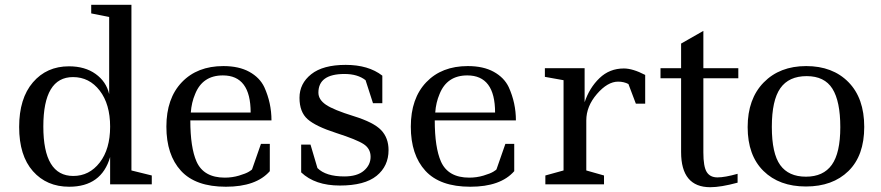

<svg xmlns="http://www.w3.org/2000/svg" viewBox="-20 -770 3678 802"><path d="M361 -750H529V-58L614 -37V0H440V-114Q404 10 269 10Q175 10 117.5 -55Q60 -120 60 -239.5Q60 -359 117.5 -426Q175 -493 268 -493Q335 -493 379.5 -461Q424 -429 436 -377V-699L361 -714ZM285 -448Q161 -448 161 -241.5Q161 -35 286 -35Q353 -35 396.5 -91Q440 -147 440 -241Q440 -335 396.5 -391.5Q353 -448 285 -448Z M1107 -169V-55Q1050 10 923.5 10Q797 10 736 -56.5Q675 -123 675 -241Q675 -359 739.5 -426.5Q804 -494 913 -494Q978 -494 1021.5 -470Q1065 -446 1084 -406Q1114 -340 1114 -267H775Q775 -154 801 -95Q831 -28 919 -28Q950 -28 978.5 -36.5Q1007 -45 1020 -53Q1033 -61 1033 -63L1070 -169ZM911 -455Q826 -455 795 -377Q780 -342 777 -300H1027Q1027 -455 911 -455Z M1603 -143Q1603 -76 1553 -35.5Q1503 5 1399.5 5Q1296 5 1238 -50V-166H1277L1306 -68Q1341 -33 1418 -33Q1472 -33 1500 -57Q1528 -81 1528 -115Q1528 -149 1499 -168Q1470 -187 1384.5 -214.5Q1299 -242 1265 -272Q1231 -302 1231 -361.5Q1231 -421 1280 -460Q1329 -499 1424 -499Q1519 -499 1577 -454V-339H1538L1507 -435Q1474 -461 1419 -461Q1310 -461 1310 -383Q1310 -354 1341.5 -332.5Q1373 -311 1457 -285Q1541 -259 1572 -226.5Q1603 -194 1603 -143Z M2128 -169V-55Q2071 10 1944.5 10Q1818 10 1757 -56.5Q1696 -123 1696 -241Q1696 -359 1760.5 -426.5Q1825 -494 1934 -494Q1999 -494 2042.5 -470Q2086 -446 2105 -406Q2135 -340 2135 -267H1796Q1796 -154 1822 -95Q1852 -28 1940 -28Q1971 -28 1999.5 -36.5Q2028 -45 2041 -53Q2054 -61 2054 -63L2091 -169ZM1932 -455Q1847 -455 1816 -377Q1801 -342 1798 -300H2048Q2048 -455 1932 -455Z M2256 -485H2422V-343Q2442 -403 2484 -443.5Q2526 -484 2586 -484Q2623 -484 2675 -457V-337H2636L2605 -419Q2586 -429 2562 -429Q2518 -429 2473.5 -377.5Q2429 -326 2429 -267V-58L2503 -37V0H2258V-37L2334 -58V-435L2256 -449Z M2918 -485H3064V-443H2918V-133Q2918 -74 2932 -51.5Q2946 -29 2977 -29Q3008 -29 3061 -44V-7Q2991 12 2947 12Q2825 12 2825 -135V-443H2739V-485H2825V-588L2918 -641Z M3490 -239Q3490 -347 3457 -399.5Q3424 -452 3349.5 -452Q3275 -452 3239.5 -401.5Q3204 -351 3204 -240Q3204 -129 3239 -80.5Q3274 -32 3346.5 -32Q3419 -32 3454.5 -81.5Q3490 -131 3490 -239ZM3103 -239Q3103 -357 3170 -425.5Q3237 -494 3347.5 -494Q3458 -494 3524 -427Q3590 -360 3590 -240Q3590 -120 3524 -55.5Q3458 9 3346.5 9Q3235 9 3169 -56Q3103 -121 3103 -239Z"/></svg>

Font: Ledger
Style: Regular
Weight: 400
Designer: Denis Masharov
Foundry: Denis Masharov
Version: 1.001